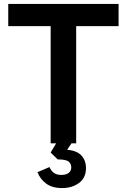

<svg xmlns="http://www.w3.org/2000/svg" viewBox="-20 -730 646 978"><path d="M238 0V-597H22V-710H584V-597H368V0ZM296 228Q246 228 215 205Q184 182 171 147L232 121Q241 141 255 151Q269 161 293 161Q316 161 329.5 151Q343 141 343 123Q343 105 330 93.5Q317 82 274 82L238 47L272 -10H351L322 33Q372 37 395 62.5Q418 88 418 126Q418 176 382.5 202Q347 228 296 228Z"/></svg>

Font: Geist SemBd
Style: Regular
Weight: 400
Designer: Basement.studio, Andrés Briganti, Mateo Zaragoza
Foundry: Basement.studio, Vercel, Andrés Briganti, Guido Ferreyra, Mateo Zaragoza
Version: Version 1.401